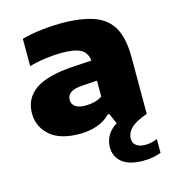

<svg xmlns="http://www.w3.org/2000/svg" viewBox="-115 -654 886 976"><g transform="rotate(-15 328.0 -166.0)"><path d="M243.5 10.5Q139 10.5 86.5 -36.2Q34 -83 34 -153Q34 -231.5 97.5 -276Q161 -320.5 300 -328.5L395.5 -334.5Q390.5 -377 359.2 -394.2Q328 -411.5 257 -411.5Q221.5 -411.5 175 -405.5Q128.5 -399.5 87.5 -387.5V-531.5Q136.5 -545 192 -551.2Q247.5 -557.5 293 -557.5Q400 -557.5 467.2 -533.5Q534.5 -509.5 565.8 -452.8Q597 -396 597 -298V0Q533.5 23 509.8 47.5Q486 72 486 102Q486 124 502.5 137.2Q519 150.5 551 150.5Q564 150.5 580.2 147.5Q596.5 144.5 613.5 137V210Q593.5 217 571.8 221.5Q550 226 520 226Q446 226 409 196Q372 166 372 116.5Q372 86 386.5 57.8Q401 29.5 437 6.5L413.5 -48H404.5Q375 -17.5 333 -3.5Q291 10.5 243.5 10.5ZM237 -169.5Q237 -147.5 254.5 -134.2Q272 -121 309 -121Q330.5 -121 353.5 -126.2Q376.5 -131.5 396.5 -144.5V-228.5L319.5 -223.5Q273.5 -220.5 255.2 -206.5Q237 -192.5 237 -169.5Z"/></g></svg>

Font: Encode Sans Expanded Expanded ExtraBold
Style: Regular
Weight: 800
Width: 7
Designer: Multiple Designers
Foundry: Impallari Type
Version: Version 3.000; ttfautohint (v1.8.3) -l 8 -r 50 -G 200 -x 14 